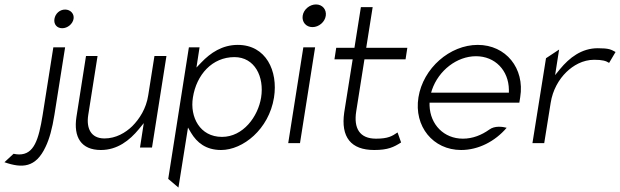

<svg xmlns="http://www.w3.org/2000/svg" viewBox="-107 -664 2790 864"><path d="M-87 66C-7 94 54 91 98 -3C115 -38 128 -85 138 -148L186 -451H133L85 -147C67 -35 46 31 -21 31C-29 31 -36 30 -46 28ZM138 -579C134 -555 149 -537 173 -537C197 -537 220 -556 224 -579C228 -602 210 -621 186 -621C162 -621 142 -603 138 -579Z M237 -138C223 -47 258 11 347 11C421 11 476 -32 518 -83L540 -110L523 0H577L642 -412H588L560 -235C551 -176 521 -129 488 -96C458 -67 415 -41 363 -41C301 -41 281 -88 290 -146L332 -412H280Z M650 141 696 180 739 -90 753 -66C779 -23 819 11 888 11C986 11 1103 -82 1126 -225C1145 -345 1090 -462 963 -462C893 -462 840 -426 799 -383L777 -360L791 -451H743ZM761 -225C777 -328 848 -407 948 -407C1039 -407 1083 -319 1068 -225C1054 -139 987 -48 892 -48C792 -48 747 -138 761 -225Z M1255 -593C1251 -565 1270 -542 1299 -542C1328 -542 1355 -565 1359 -593C1363 -621 1344 -644 1315 -644C1286 -644 1259 -621 1255 -593ZM1190 -20H1243L1311 -451H1258Z M1398 -397H1480L1442 -158C1426 -47 1472 11 1577 11C1639 11 1665 -2 1698 -23L1682 -68C1657 -51 1639 -40 1585 -40C1511 -40 1484 -87 1496 -163L1533 -397H1718L1726 -449H1541L1570 -632H1517L1488 -449H1406Z M1776 -226C1755 -95 1842 11 1968 11C2046 11 2121 -28 2173 -89C2155 -94 2119 -99 2095 -81C2060 -56 2020 -40 1976 -40C1891 -40 1829 -103 1826 -189V-202H2230L2234 -227C2255 -357 2169 -462 2043 -462C1917 -462 1797 -357 1776 -226ZM1833 -247 1837 -260C1867 -347 1949 -411 2035 -411C2121 -411 2182 -347 2183 -260V-247Z M2289 -20H2342L2371 -201C2380 -259 2408 -307 2442 -340C2472 -369 2515 -395 2567 -395C2604 -395 2620 -390 2634 -381L2663 -430C2643 -441 2634 -447 2583 -447C2510 -447 2455 -404 2413 -353L2391 -326L2409 -441L2350 -402Z"/></svg>

Font: Charger Sport
Style: ExLitObl
Weight: 200
Designer: Jasper
Foundry: Cannot Into Space Fonts
Version: Version 1.1